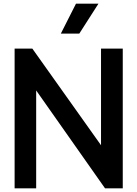

<svg xmlns="http://www.w3.org/2000/svg" viewBox="-20 -1021 752 1051"><path d="M60 -755H157L533 -226V-755H652V10H555L178 -526V10H60ZM396 -1001H519L414 -837H313Z"/></svg>

Font: BLUETTI 2.0 Medium
Style: Italic
Weight: 500
Designer: Stijn de Vries
Foundry: tokotype
Version: Version 2.005;October 31, 2023;FontCreator 14.0.0.2814 64-bi